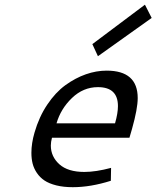

<svg xmlns="http://www.w3.org/2000/svg" viewBox="-20 -776 657 806"><path d="M427.7 -479.5Q558.1 -479.5 558.1 -364.3Q558.1 -319.8 534.2 -234.9L523.4 -197.8H198.2Q193.4 -179.7 193.4 -165Q193.4 -118.7 229.2 -86.4Q265.1 -54.2 334 -54.2Q382.3 -54.2 446.3 -71.3L445.3 -17.1Q360.4 9.8 285.6 9.8Q246.6 9.8 216.3 2.2Q186 -5.4 166.7 -18.3Q147.5 -31.2 134.8 -50Q122.1 -68.8 116.9 -89.4Q111.8 -109.9 111.8 -134.3Q111.8 -174.8 125 -219.7Q144 -285.6 178.5 -336.9Q212.9 -388.2 254.6 -418.5Q296.4 -448.7 340.3 -464.1Q384.3 -479.5 427.7 -479.5ZM391.1 -410.2Q329.6 -410.2 282.2 -364.7Q234.9 -319.3 217.3 -258.3H462.9Q475.1 -300.8 475.1 -330.6Q475.1 -410.2 391.1 -410.2ZM588.4 -756.3 616.7 -700.7 391.1 -540 367.7 -590.8Z"/></svg>

Font: Cantarell
Style: Italic
Weight: 400
Italic angle: -16°
Designer: Dave Crossland
Version: Version 1.004